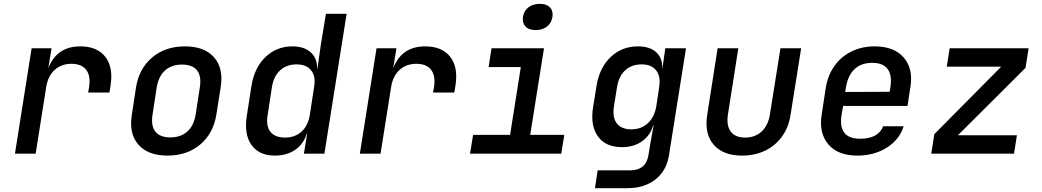

<svg xmlns="http://www.w3.org/2000/svg" viewBox="-20 -802 5440 1002"><path d="M58 0 145 -550H249L232 -446Q276 -560 399 -560Q487 -560 529.5 -505.5Q572 -451 557 -356L551 -319H440L445 -347Q454 -406 430 -437.5Q406 -469 353 -469Q300 -469 265 -437Q230 -405 221 -347L166 0Z M854 10Q752 10 702 -47.5Q652 -105 668 -203L690 -347Q706 -445 774.5 -502.5Q843 -560 945 -560Q1047 -560 1097 -503Q1147 -446 1132 -348L1109 -203Q1093 -105 1024.5 -47.5Q956 10 854 10ZM869 -85Q923 -85 957 -115Q991 -145 1001 -203L1023 -347Q1032 -405 1008 -435Q984 -465 930 -465Q876 -465 842 -435Q808 -405 798 -347L776 -203Q767 -145 791 -115Q815 -85 869 -85Z M1415 10Q1332 10 1292.5 -45.5Q1253 -101 1268 -197L1292 -352Q1307 -448 1365 -504Q1423 -560 1506 -560Q1567 -560 1601.5 -529Q1636 -498 1635 -445H1637L1655 -573L1681 -730H1789L1673 0H1566L1583 -105H1581Q1565 -51 1521 -20.5Q1477 10 1415 10ZM1468 -84Q1519 -84 1553.5 -115Q1588 -146 1597 -203L1619 -347Q1629 -403 1604 -434.5Q1579 -466 1528 -466Q1476 -466 1442 -435Q1408 -404 1399 -347L1377 -203Q1367 -145 1391 -114.5Q1415 -84 1468 -84Z M1858 0 1945 -550H2049L2032 -446Q2076 -560 2199 -560Q2287 -560 2329.5 -505.5Q2372 -451 2357 -356L2351 -319H2240L2245 -347Q2254 -406 2230 -437.5Q2206 -469 2153 -469Q2100 -469 2065 -437Q2030 -405 2021 -347L1966 0Z M2433 0 2449 -98H2642L2698 -452H2530L2545 -550H2819L2747 -98H2925L2909 0ZM2775 -645Q2740 -645 2722.5 -663.5Q2705 -682 2709 -713Q2714 -745 2737.5 -763.5Q2761 -782 2797 -782Q2832 -782 2850 -763.5Q2868 -745 2863 -713Q2858 -682 2834.5 -663.5Q2811 -645 2775 -645Z M3085 180 3099 87H3268Q3351 87 3364 8L3373 -47L3391 -149H3389Q3374 -95 3330.5 -64.5Q3287 -34 3226 -34Q3141 -34 3100.5 -90Q3060 -146 3075 -242L3093 -353Q3108 -448 3166.5 -504Q3225 -560 3309 -560Q3371 -560 3404.5 -529.5Q3438 -499 3436 -445H3437L3452 -550H3560L3471 10Q3458 89 3400.5 134.5Q3343 180 3254 180ZM3275 -127Q3326 -127 3360.5 -158.5Q3395 -190 3405 -247L3420 -347Q3429 -403 3404.5 -434.5Q3380 -466 3329 -466Q3276 -466 3242.5 -435Q3209 -404 3200 -347L3184 -247Q3175 -189 3199 -158Q3223 -127 3275 -127Z M3853 10Q3753 10 3704 -47.5Q3655 -105 3671 -204L3725 -550H3833L3779 -205Q3770 -147 3793.5 -115.5Q3817 -84 3869 -84Q3920 -84 3954.5 -115.5Q3989 -147 3998 -205L4053 -550H4161L4106 -204Q4096 -138 4061.5 -90Q4027 -42 3973.5 -16Q3920 10 3853 10Z M4454 10Q4353 10 4303 -48.5Q4253 -107 4268 -203L4290 -347Q4301 -411 4335.5 -459Q4370 -507 4424 -533.5Q4478 -560 4545 -560Q4646 -560 4696.5 -501.5Q4747 -443 4731 -347L4716 -249H4380L4372 -203Q4352 -78 4469 -78Q4563 -78 4589 -143H4696Q4674 -73 4608 -31.5Q4542 10 4454 10ZM4395 -347 4391 -322 4623 -323 4627 -348Q4636 -409 4612.5 -441.5Q4589 -474 4532 -474Q4474 -474 4439.5 -441Q4405 -408 4395 -347Z M4840 0 4856 -102 5205 -454H4921L4936 -550H5348L5332 -448L4979 -96H5287L5272 0Z"/></svg>

Font: NKDuy Mono SemiBold
Style: Italic
Weight: 600
Italic angle: -9°
Monospace: yes
Designer: NKDuy
Foundry: NKDuy
Version: Version 2.251; ttfautohint (v1.8.4.7-5d5b)